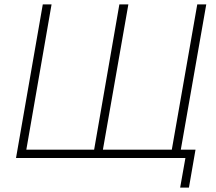

<svg xmlns="http://www.w3.org/2000/svg" viewBox="-20 -720 985 875"><path d="M763 -38H449L565 -700H524L409 -38H100L215 -700H175L53 0H825L801 135H841L871 -38H804L920 -700H879Z"/></svg>

Font: Fixel Text 20240404 ExtraLight
Style: Italic
Weight: 200
Width: 4
Italic angle: -10°
Designer: AlfaBravo + MacPaw
Foundry: Kyrylo Tkachov, Marchela Mozhyna, Serhii Makarenko, Maria Weinstein, Zakhar Kryvoshyya
Version: Version 1.211;Glyphs 3.2 (3225)